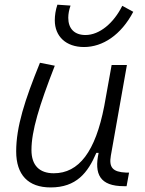

<svg xmlns="http://www.w3.org/2000/svg" viewBox="-20 -798 626 828"><path d="M198.2 10.3C309.6 10.3 358.9 -53.2 395.5 -138.7H405.3C385.7 -47.4 410.2 4.9 514.6 4.9H525.9L536.6 -53.7H523.4C466.3 -56.2 449.2 -75.7 458 -126.5L527.3 -517.6H461.4L429.7 -341.3C391.6 -144 320.3 -50.8 211.9 -50.8C149.4 -50.8 115.7 -85.4 115.7 -150.9C115.7 -232.9 148.9 -341.8 216.3 -514.6L152.3 -527.3C86.4 -365.2 49.8 -251 49.8 -145C49.8 -43.9 101.6 10.3 198.2 10.3ZM342.3 -595.2C422.9 -595.2 502 -647 554.7 -747.1L507.3 -772.9C470.2 -698.2 409.2 -647 348.6 -647C300.8 -647 274.4 -674.8 274.4 -721.2C274.4 -737.8 277.8 -755.9 284.2 -773.9L227.5 -777.8C219.7 -754.9 216.3 -731 216.3 -710.4C216.3 -641.1 264.6 -595.2 342.3 -595.2Z"/></svg>

Font: Cascadia Code NF Light
Style: Italic
Weight: 300
Italic angle: -10°
Monospace: yes
Designer: Aaron Bell
Foundry: Saja Typeworks
Version: Version 2404.023